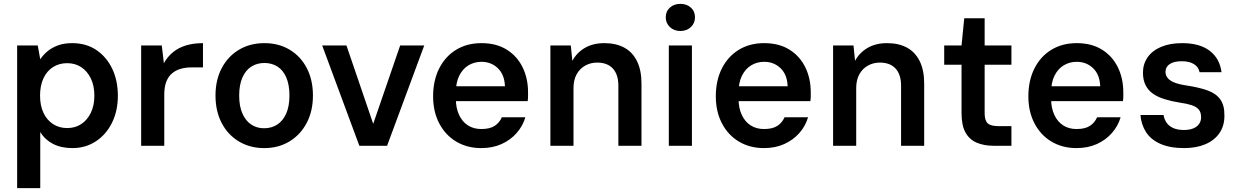

<svg xmlns="http://www.w3.org/2000/svg" viewBox="-20 -757 6430 997"><path d="M69 220V-521H176L189 -449Q204 -472 227 -491Q250 -510 281.5 -521.5Q313 -533 355 -533Q427 -533 480 -497.5Q533 -462 562.5 -400.5Q592 -339 592 -260Q592 -181 561.5 -119.5Q531 -58 477.5 -23Q424 12 356 12Q298 12 256 -9.5Q214 -31 189 -71V220ZM329 -92Q370 -92 401.5 -112.5Q433 -133 451.5 -171Q470 -209 470 -260Q470 -312 451.5 -350Q433 -388 401.5 -408.5Q370 -429 329 -429Q287 -429 255 -408.5Q223 -388 205.5 -350Q188 -312 188 -261Q188 -209 205.5 -171.5Q223 -134 255 -113Q287 -92 329 -92Z M713 0V-521H820L831 -429Q850 -463 879 -486.5Q908 -510 947 -521.5Q986 -533 1034 -533V-407H973Q945 -407 919.5 -400Q894 -393 874.5 -377Q855 -361 844 -334Q833 -307 833 -265V0Z M1352 12Q1278 12 1220.5 -22.5Q1163 -57 1131 -118.5Q1099 -180 1099 -261Q1099 -342 1131.5 -403.5Q1164 -465 1221.5 -499Q1279 -533 1353 -533Q1427 -533 1484 -499Q1541 -465 1573 -403.5Q1605 -342 1605 -261Q1605 -180 1572.5 -118.5Q1540 -57 1483 -22.5Q1426 12 1352 12ZM1351 -91Q1390 -91 1419.5 -110Q1449 -129 1466 -167Q1483 -205 1483 -261Q1483 -317 1466.5 -355Q1450 -393 1420.5 -411.5Q1391 -430 1353 -430Q1315 -430 1285.5 -411.5Q1256 -393 1239 -355Q1222 -317 1222 -261Q1222 -205 1239 -167Q1256 -129 1285 -110Q1314 -91 1351 -91Z M1846 0 1653 -521H1779L1918 -114L2058 -521H2183L1990 0Z M2479 12Q2406 12 2349.5 -21.5Q2293 -55 2261 -116Q2229 -177 2229 -257Q2229 -339 2260.5 -401.5Q2292 -464 2348.5 -498.5Q2405 -533 2480 -533Q2557 -533 2611 -499.5Q2665 -466 2693.5 -408Q2722 -350 2722 -278Q2722 -268 2722 -256.5Q2722 -245 2720 -232H2316V-309H2602Q2600 -369 2565.5 -402.5Q2531 -436 2480 -436Q2443 -436 2413 -418Q2383 -400 2365 -364.5Q2347 -329 2347 -275V-246Q2347 -196 2364 -160Q2381 -124 2410.5 -105.5Q2440 -87 2479 -87Q2523 -87 2548 -103Q2573 -119 2586 -148H2708Q2695 -103 2663 -66.5Q2631 -30 2584.5 -9Q2538 12 2479 12Z M2838 0V-521H2944L2952 -441Q2975 -484 3017.5 -508.5Q3060 -533 3118 -533Q3179 -533 3222 -509.5Q3265 -486 3288 -439Q3311 -392 3311 -323V0H3191V-312Q3191 -370 3162.5 -401Q3134 -432 3081 -432Q3047 -432 3019 -416.5Q2991 -401 2974.5 -371.5Q2958 -342 2958 -299V0Z M3453 0V-521H3573V0ZM3513 -596Q3480 -596 3458.5 -616.5Q3437 -637 3437 -667Q3437 -698 3458.5 -717.5Q3480 -737 3513 -737Q3546 -737 3567.5 -717.5Q3589 -698 3589 -667Q3589 -637 3567.5 -616.5Q3546 -596 3513 -596Z M3947 12Q3874 12 3817.5 -21.5Q3761 -55 3729 -116Q3697 -177 3697 -257Q3697 -339 3728.5 -401.5Q3760 -464 3816.5 -498.5Q3873 -533 3948 -533Q4025 -533 4079 -499.5Q4133 -466 4161.5 -408Q4190 -350 4190 -278Q4190 -268 4190 -256.5Q4190 -245 4188 -232H3784V-309H4070Q4068 -369 4033.5 -402.5Q3999 -436 3948 -436Q3911 -436 3881 -418Q3851 -400 3833 -364.5Q3815 -329 3815 -275V-246Q3815 -196 3832 -160Q3849 -124 3878.5 -105.5Q3908 -87 3947 -87Q3991 -87 4016 -103Q4041 -119 4054 -148H4176Q4163 -103 4131 -66.5Q4099 -30 4052.5 -9Q4006 12 3947 12Z M4306 0V-521H4412L4420 -441Q4443 -484 4485.5 -508.5Q4528 -533 4586 -533Q4647 -533 4690 -509.5Q4733 -486 4756 -439Q4779 -392 4779 -323V0H4659V-312Q4659 -370 4630.5 -401Q4602 -432 4549 -432Q4515 -432 4487 -416.5Q4459 -401 4442.5 -371.5Q4426 -342 4426 -299V0Z M5140 0Q5090 0 5052 -16Q5014 -32 4993.5 -69Q4973 -106 4973 -169V-421H4883V-521H4973L4987 -662H5093V-521H5232V-421H5093V-169Q5093 -131 5109 -116.5Q5125 -102 5165 -102H5232V0Z M5570 12Q5497 12 5440.5 -21.5Q5384 -55 5352 -116Q5320 -177 5320 -257Q5320 -339 5351.5 -401.5Q5383 -464 5439.5 -498.5Q5496 -533 5571 -533Q5648 -533 5702 -499.5Q5756 -466 5784.5 -408Q5813 -350 5813 -278Q5813 -268 5813 -256.5Q5813 -245 5811 -232H5407V-309H5693Q5691 -369 5656.5 -402.5Q5622 -436 5571 -436Q5534 -436 5504 -418Q5474 -400 5456 -364.5Q5438 -329 5438 -275V-246Q5438 -196 5455 -160Q5472 -124 5501.5 -105.5Q5531 -87 5570 -87Q5614 -87 5639 -103Q5664 -119 5677 -148H5799Q5786 -103 5754 -66.5Q5722 -30 5675.5 -9Q5629 12 5570 12Z M6129 12Q6055 12 6005.5 -10Q5956 -32 5931 -71Q5906 -110 5902 -160H6022Q6025 -139 6037 -121Q6049 -103 6071.5 -92.5Q6094 -82 6128 -82Q6157 -82 6177 -90.5Q6197 -99 6207 -114Q6217 -129 6217 -148Q6217 -174 6204.5 -188.5Q6192 -203 6167.5 -211Q6143 -219 6107 -224Q6063 -231 6027.5 -242Q5992 -253 5967 -270.5Q5942 -288 5928.5 -315Q5915 -342 5915 -380Q5915 -424 5939 -459Q5963 -494 6009 -513.5Q6055 -533 6118 -533Q6210 -533 6262 -493Q6314 -453 6323 -382H6209Q6204 -409 6180 -424Q6156 -439 6117 -439Q6075 -439 6053.5 -424Q6032 -409 6032 -384Q6032 -367 6042.5 -353Q6053 -339 6077 -329Q6101 -319 6142 -313Q6207 -303 6250.5 -287.5Q6294 -272 6316.5 -241Q6339 -210 6338 -155Q6338 -103 6312 -65.5Q6286 -28 6239 -8Q6192 12 6129 12Z"/></svg>

Font: DM Sans 10pt SemiBold
Style: Regular
Weight: 600
Version: Version 4.004;gftools[0.9.30]